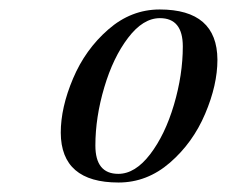

<svg xmlns="http://www.w3.org/2000/svg" viewBox="-20 -742 474 401"><path d="M314 -704.1Q278.8 -704.1 247.6 -663.1Q216.3 -622.1 197.8 -559.6Q179.2 -497.1 179.2 -438Q179.2 -378.9 227.1 -378.9Q262.2 -378.9 293.5 -419.7Q324.7 -460.4 343.3 -523.2Q361.8 -585.9 361.8 -645Q361.8 -704.1 314 -704.1ZM313.5 -722.2Q433.6 -722.2 434.1 -617.2Q434.1 -564.5 408.4 -504.2Q382.8 -443.8 335 -402.3Q287.1 -360.8 227.5 -360.8Q107.4 -360.8 106.9 -464.8Q106.9 -517.6 132.6 -578.1Q158.2 -638.7 206.1 -680.4Q253.9 -722.2 313.5 -722.2Z"/></svg>

Font: PlayfairDisplay-Italic
Style: Italic
Weight: 400
Italic angle: -14°
Designer: Claus Eggers Sørensen
Foundry: Claus Eggers Sørensen
Version: Version 1.002;PS 001.002;hotconv 1.0.70;makeotf.lib2.5.58329